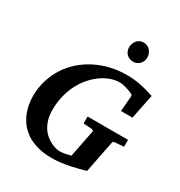

<svg xmlns="http://www.w3.org/2000/svg" viewBox="-213 -1068 1156 1232"><g transform="rotate(30 365.0 -452.0)"><path d="M648.9 -273.9Q642.1 -272.9 639.4 -269.3Q636.7 -265.6 634.8 -258.8L588.9 -25.9Q567.9 -20 540.5 -12.7Q513.2 -5.4 481.9 1Q450.7 7.3 417.7 11.7Q384.8 16.1 353 16.1Q289.1 16.1 241.7 2.4Q194.3 -11.2 160.6 -34.2Q127 -57.1 105 -86.7Q83 -116.2 70.3 -147.9Q57.6 -179.7 52.7 -211.2Q47.9 -242.7 47.9 -269Q47.9 -331.1 64.7 -386.2Q81.5 -441.4 111.6 -488Q141.6 -534.7 183.3 -571.5Q225.1 -608.4 275.4 -634Q325.7 -659.7 382.8 -673.3Q439.9 -687 500 -687Q528.3 -687 553 -684.8Q577.6 -682.6 601.8 -678Q626 -673.3 651.4 -666.3Q676.8 -659.2 707 -649.9L669.9 -467.8H585L594.2 -581.1Q595.2 -589.8 586.7 -595Q578.1 -600.1 567.9 -604Q563 -605.5 554.4 -608.6Q545.9 -611.8 534.9 -615Q523.9 -618.2 511.7 -620.6Q499.5 -623 487.8 -623Q457 -623 423.8 -611.8Q390.6 -600.6 358.6 -578.9Q326.7 -557.1 297.9 -525.1Q269 -493.2 247.3 -452.1Q225.6 -411.1 212.9 -361.3Q200.2 -311.5 200.2 -253.9Q200.2 -213.4 209.7 -182.4Q219.2 -151.4 234.6 -128.2Q250 -105 269.3 -89.6Q288.6 -74.2 307.9 -64.7Q327.1 -55.2 344.2 -51Q361.3 -46.9 373 -46.9Q382.8 -46.9 394 -48.3Q405.3 -49.8 416 -52Q426.8 -54.2 436.5 -56.6Q446.3 -59.1 453.1 -61L492.2 -258.8Q493.7 -268.1 489.3 -271Q484.9 -273.9 473.1 -274.9Q464.4 -274.9 455.1 -275.9Q446.8 -276.4 436.8 -277.1Q426.8 -277.8 417 -278.8V-330.1H716.8V-278.8ZM560.1 -848.1Q560.1 -834.5 554.9 -822Q549.8 -809.6 540.8 -800.3Q531.7 -791 519.5 -785.6Q507.3 -780.3 493.2 -780.3Q478.5 -780.3 466.1 -785.4Q453.6 -790.5 444.6 -799.6Q435.5 -808.6 430.4 -821Q425.3 -833.5 425.3 -848.1Q425.3 -863.3 430.2 -876.5Q435.1 -889.6 443.8 -899.7Q452.6 -909.7 464.8 -915.5Q477.1 -921.4 492.2 -921.4Q506.8 -921.4 519.3 -915.8Q531.7 -910.2 540.8 -900.1Q549.8 -890.1 554.9 -876.7Q560.1 -863.3 560.1 -848.1Z"/></g></svg>

Font: Charis SIL Phon
Style: Bold Italic
Weight: 700
Italic angle: -11°
Foundry: SIL International
Version: Version 5.000